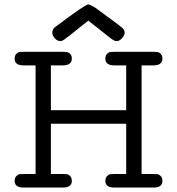

<svg xmlns="http://www.w3.org/2000/svg" viewBox="-20 -844 798 864"><path d="M45.9 -29.8Q45.9 -43.9 53.5 -51.5Q61 -59.1 67.6 -60.1Q74.2 -61 85.9 -61H140.1V-549.8H85.9Q45.9 -549.8 45.9 -580.1Q45.9 -594.2 53.5 -601.6Q61 -608.9 67.6 -609.9Q74.2 -610.8 85.9 -610.8H263.2Q275.4 -610.8 281.7 -609.9Q288.1 -608.9 295.7 -601.6Q303.2 -594.2 303.2 -580.1Q303.2 -550.3 263.2 -549.8H209V-348.1H547.9V-549.8H494.1Q454.1 -549.8 454.1 -580.1Q454.1 -594.2 461.7 -601.6Q469.2 -608.9 475.6 -609.9Q481.9 -610.8 494.1 -610.8H670.9Q683.1 -610.8 689.5 -609.9Q695.8 -608.9 703.4 -601.6Q710.9 -594.2 710.9 -580.1Q710.9 -550.3 670.9 -549.8H617.2V-61H670.9Q683.1 -61 689.5 -60.1Q695.8 -59.1 703.4 -51.5Q710.9 -43.9 710.9 -29.8Q710.9 0 670.9 0H494.1Q454.1 0 454.1 -29.8Q454.1 -43.9 461.7 -51.5Q469.2 -59.1 475.6 -60.1Q481.9 -61 494.1 -61H547.9V-287.1H209V-61H263.2Q275.4 -61 281.7 -60.1Q288.1 -59.1 295.7 -51.5Q303.2 -43.9 303.2 -29.8Q303.2 0 263.2 0H85.9Q45.9 0 45.9 -29.8ZM215.3 -696.8Q215.3 -714.8 233.4 -726.1Q363.3 -824.2 377.4 -824.2Q384.3 -824.2 409.2 -809.1Q430.2 -793 462.4 -770Q521.5 -727.1 531.2 -717.5Q541 -708 541 -697Q541 -686 529.5 -672.6Q518.1 -659.2 505.4 -659.2Q499.5 -659.2 493.9 -661.6Q488.3 -664.1 478.3 -671.6Q468.3 -679.2 457.8 -687.5Q447.3 -695.8 424.3 -714.4Q401.4 -732.9 377.4 -751Q362.3 -739.7 348.4 -728.3Q334.5 -716.8 325 -709.5Q315.4 -702.1 306.4 -694.6Q297.4 -687 291.3 -682.6Q285.2 -678.2 279.8 -674.1Q274.4 -669.9 271.2 -667.5Q268.1 -665 264.6 -663.1Q261.2 -661.1 259.3 -660.6Q257.3 -660.2 255.4 -659.7Q253.4 -659.2 251.5 -659.2Q237.3 -659.2 226.3 -671.9Q215.3 -684.6 215.3 -696.8Z"/></svg>

Font: CMU Typewriter Text Variable Width
Style: Medium
Weight: 500
Version: Version 0.7.0